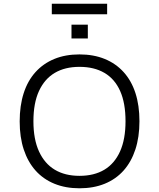

<svg xmlns="http://www.w3.org/2000/svg" viewBox="-20 -1006 857 1034"><path d="M408 8Q333 8 273 -16.5Q213 -41 171.5 -87.5Q130 -134 108 -200.5Q86 -267 86 -352Q86 -437 107.5 -504Q129 -571 171 -617.5Q213 -664 272.5 -688.5Q332 -713 408 -713Q484 -713 544 -688.5Q604 -664 646 -617.5Q688 -571 709.5 -504.5Q731 -438 731 -353Q731 -268 709 -201Q687 -134 645.5 -87.5Q604 -41 544 -16.5Q484 8 408 8ZM408 -59Q487 -59 542 -92Q597 -125 626.5 -190.5Q656 -256 656 -353Q656 -451 627 -516Q598 -581 542.5 -613.5Q487 -646 408 -646Q330 -646 275 -613.5Q220 -581 190 -516Q160 -451 160 -353Q160 -256 190 -190.5Q220 -125 275 -92Q330 -59 408 -59ZM259 -929V-986H557V-929ZM365 -799V-873H453V-799Z"/></svg>

Font: Nunito Sans 6pt Light
Style: Regular
Weight: 300
Version: Version 3.101;gftools[0.9.27]